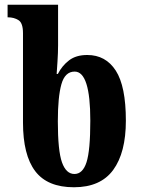

<svg xmlns="http://www.w3.org/2000/svg" viewBox="-20 -780 593 810"><path d="M292 10Q404 10 457.5 -63Q511 -136 511 -271Q511 -416 468.5 -482Q426 -548 348 -548Q301 -548 271.5 -525.5Q242 -503 224 -468H219Q220 -482 222.5 -520Q225 -558 225 -589V-760H12V-707H13Q39 -707 58 -695Q77 -683 77 -640V-263Q77 -126 128.5 -58Q180 10 292 10ZM294 -46Q259 -46 241.5 -95Q224 -144 224 -268Q224 -371 239 -424.5Q254 -478 295 -478Q361 -478 361 -271Q361 -145 345 -95.5Q329 -46 294 -46Z"/></svg>

Font: Noto Serif ExtraCondensed Extra
Style: Regular
Weight: 800
Width: 3
Designer: Monotype Design Team
Foundry: Monotype Imaging Inc.
Version: Version 1.002